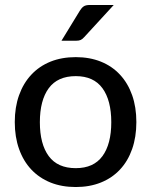

<svg xmlns="http://www.w3.org/2000/svg" viewBox="-20 -746 609 773"><path d="M285 -516Q341 -516 386.2 -497.8Q431.5 -479.5 463.2 -445.2Q495 -411 512 -362.8Q529 -314.5 529 -254.5Q529 -194.5 512 -146Q495 -97.5 463.2 -63.5Q431.5 -29.5 386.2 -11.2Q341 7 285 7Q228.5 7 183.2 -11.2Q138 -29.5 106 -63.5Q74 -97.5 56.8 -146Q39.5 -194.5 39.5 -254.5Q39.5 -314.5 56.8 -362.8Q74 -411 106 -445.2Q138 -479.5 183.2 -497.8Q228.5 -516 285 -516ZM285 -69Q357 -69 392.5 -117.5Q428 -166 428 -254Q428 -342 392.5 -390.8Q357 -439.5 285 -439.5Q212 -439.5 176.2 -390.8Q140.5 -342 140.5 -254Q140.5 -166 176.2 -117.5Q212 -69 285 -69ZM438 -726 319.5 -597Q312 -588.5 305 -585.2Q298 -582 286.5 -582H227.5L301.5 -703Q308.5 -714.5 316.8 -720.2Q325 -726 342.5 -726Z"/></svg>

Font: TypoPRO Lato
Style: Regular
Weight: 500
Designer: Lukasz Dziedzic with Adam Twardoch and Botio Nikoltchev
Foundry: tyPoland Lukasz Dziedzic
Version: Version 2.010; 2014-09-01; http://www.latofonts.com/